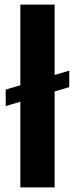

<svg xmlns="http://www.w3.org/2000/svg" viewBox="-20 -820 328 840"><path d="M69 0V-375L5 -356V-428L69 -447V-800H219V-492L283 -511V-439L219 -420V0Z"/></svg>

Font: Big Shoulders Display Black
Style: Regular
Weight: 900
Designer: Patric King
Foundry: XO Type Co
Version: Version 1.000; ttfautohint (v1.8.2)